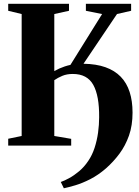

<svg xmlns="http://www.w3.org/2000/svg" viewBox="-20 -763 730 1006"><path d="M314.5 223.5 298.5 190.5Q316.5 184.5 342.2 170.5Q368 156.5 394.8 134Q421.5 111.5 442.5 80Q463 50 475.5 11.8Q488 -26.5 493.8 -68Q499.5 -109.5 499.5 -148.5Q500.5 -261 468.8 -318.2Q437 -375.5 361.5 -375.5Q330.5 -375.5 307 -365.8Q283.5 -356 264.5 -343V-50.5L353 -35.5V0H23V-36L93.5 -50.5V-689.5L23 -706.5V-743H341.5V-706.5L264.5 -689.5V-390.5Q276.5 -397.5 290.5 -403.8Q304.5 -410 319.5 -415Q334.5 -420 349 -423L515 -689.5L430 -706.5V-743H667V-706.5L593 -689.5L417.5 -429Q484 -428 532.5 -410.8Q581 -393.5 612.5 -361Q644 -328.5 659.2 -281.2Q674.5 -234 674.5 -173Q674.5 -105.5 655.8 -52.5Q637 0.5 605.8 42.5Q574.5 84.5 535.5 119Q494.5 154.5 452.8 175.8Q411 197 374.8 207.8Q338.5 218.5 314.5 223.5Z"/></svg>

Font: Merriweather 96pt ExtraBold
Style: Regular
Weight: 800
Version: Version 2.100